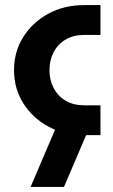

<svg xmlns="http://www.w3.org/2000/svg" viewBox="-20 -530 444 753"><path d="M310 0Q231 0 169 -34Q107 -68 71 -125.5Q35 -183 35 -255Q35 -327 71 -384.5Q107 -442 169 -476Q231 -510 310 -510H374V-393H310Q268 -393 237.5 -375Q207 -357 190.5 -325.5Q174 -294 174 -255Q174 -216 190.5 -184.5Q207 -153 237.5 -135Q268 -117 310 -117H374V0ZM100 203 197 -24H328L231 203Z"/></svg>

Font: MuseoModerno Thin SemiBold
Style: Regular
Weight: 600
Version: Version 1.003